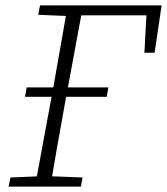

<svg xmlns="http://www.w3.org/2000/svg" viewBox="-20 -694 621 714"><path d="M73 -334 79 -369H383L377 -334ZM517 -498 526 -664 549 -637H249L253 -674H581L555 -498ZM12 0 19 -34 138 -39H156L287 -34L281 0ZM110 0 177 -362Q191 -440 204.5 -518Q218 -596 232 -674H289L222 -312Q208 -234 194 -156Q180 -78 167 0ZM122 -639 129 -674H255L252 -634H242Z"/></svg>

Font: Source Serif 4 Light
Style: Italic
Weight: 300
Italic angle: -12°
Designer: Frank Grießhammer
Foundry: Adobe Systems Incorporated
Version: Version 4.004;hotconv 1.0.116;makeotfexe 2.5.65601